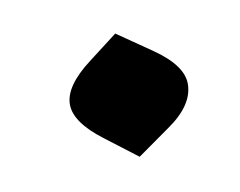

<svg xmlns="http://www.w3.org/2000/svg" viewBox="-35 -457 303 242"><g transform="rotate(-10 116.5 -336.0)"><path d="M127.4 -256.3 86.4 -287.6Q52.2 -313.5 52.2 -336.4Q52.2 -359.9 86.9 -386.2L124 -414.6L168 -384.3Q203.1 -359.9 203.1 -336.4Q203.1 -309.1 168.9 -285.6Z"/></g></svg>

Font: ALMAS
Style: Bold
Weight: 700
Designer: ALMAS Font/ by Husham Jawad Kadhim, derived from the Bainsely font by/ Paul James MIller
Foundry: High-Logic / Made with FontCreator
Version: Version 1.411;September 19, 2021;FontCreator 14.0.0.2814 32-